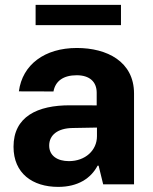

<svg xmlns="http://www.w3.org/2000/svg" viewBox="-20 -747 620 778"><path d="M215.9 10.3C296.5 10.3 348.7 -24.9 375.4 -75.6H379.6L398.1 0H523.1V-367.9C523.1 -497.9 413 -552.6 291.5 -552.6C160.9 -552.6 70.7 -485.1 56.5 -376.8L196.7 -376.4C204.2 -418.3 236.5 -442.1 290.8 -442.1C342.3 -442.1 371.8 -416.2 371.8 -371.4V-320L265.3 -320.3C131 -321 34.8 -274.1 34.8 -152.3C34.8 -44.4 111.9 10.3 215.9 10.3ZM124.3 -645.2H470.2V-727.3H124.3ZM179.3 -157.3C179.3 -199.9 214.1 -227.3 273.4 -228.3L372.9 -230.1V-195C372.9 -137.8 325.6 -94.1 259.2 -94.1C212.7 -94.1 179.3 -115.8 179.3 -157.3Z"/></svg>

Font: GiG Sans
Style: Bold
Weight: 700
Designer: Andreas Faust
Version: Version 1.100;FEAKit 1.0